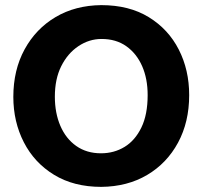

<svg xmlns="http://www.w3.org/2000/svg" viewBox="-20 -715 790 749"><path d="M375 14Q268 14 191 -33Q114 -80 73 -160Q32 -240 32 -337Q32 -442 76 -522.5Q120 -603 197 -648.5Q274 -694 375 -695Q484 -695 560.5 -648Q637 -601 677.5 -521.5Q718 -442 718 -344Q718 -239 674.5 -158.5Q631 -78 554 -32.5Q477 13 375 14ZM374 -117Q425 -117 466 -142Q507 -167 531.5 -217.5Q556 -268 556 -344Q556 -408 534.5 -457Q513 -506 473 -534.5Q433 -563 376 -563Q328 -563 286 -535Q244 -507 219 -457Q194 -407 194 -338Q194 -274 215.5 -224Q237 -174 277.5 -145.5Q318 -117 374 -117Z"/></svg>

Font: Catamaran Thin ExtraBold
Style: Regular
Weight: 800
Version: Version 2.000